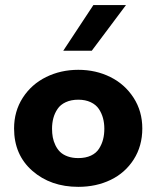

<svg xmlns="http://www.w3.org/2000/svg" viewBox="-20 -724 613 753"><path d="M474.1 -704.1 339.8 -524.9H228L346.2 -704.1ZM287.1 -104Q315.9 -104 336.7 -113.8Q357.4 -123.5 368.4 -140.9Q379.4 -158.2 384.3 -177.5Q389.2 -196.8 389.2 -219.2Q389.2 -241.2 384 -260.5Q378.9 -279.8 367.7 -296.6Q356.4 -313.5 335.7 -323.2Q314.9 -333 287.1 -333Q258.8 -333 237.8 -323.2Q216.8 -313.5 205.6 -296.6Q194.3 -279.8 189.2 -260.5Q184.1 -241.2 184.1 -219.2Q184.1 -201.2 187 -185.5Q189.9 -169.9 197.3 -154.5Q204.6 -139.2 215.8 -128.2Q227.1 -117.2 245.4 -110.6Q263.7 -104 287.1 -104ZM538.1 -220.2Q538.1 -151.4 504.4 -98.6Q470.7 -45.9 414.1 -18.6Q357.4 8.8 287.1 8.8Q178.7 8.8 106.9 -54Q35.2 -116.7 35.2 -220.2Q35.2 -287.6 69.3 -340.6Q103.5 -393.6 160.9 -421.9Q218.3 -450.2 287.1 -450.2Q356 -450.2 412.8 -421.9Q469.7 -393.6 503.9 -340.6Q538.1 -287.6 538.1 -220.2Z"/></svg>

Font: Glacial Indifference
Style: Bold
Weight: 700
Version: Version 1.001